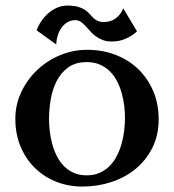

<svg xmlns="http://www.w3.org/2000/svg" viewBox="-20 -664 636 702"><path d="M560.1 -228Q560.1 -168.9 536.9 -123.3Q513.7 -77.6 475.3 -46.1Q437 -14.6 386.7 1.7Q336.4 18.1 282.2 18.1Q228.5 18.1 183.3 -0.5Q138.2 -19 105.5 -52Q72.8 -85 54.4 -130.1Q36.1 -175.3 36.1 -229Q36.1 -281.7 57.9 -327.6Q79.6 -373.5 116 -408Q152.3 -442.4 199.7 -462.2Q247.1 -481.9 298.8 -481.9Q355 -481.9 402.8 -463.4Q450.7 -444.8 485.6 -411.1Q520.5 -377.4 540.3 -330.8Q560.1 -284.2 560.1 -228ZM437 -232.9Q437 -254.9 434.1 -278.6Q431.2 -302.2 424.6 -325Q418 -347.7 407.5 -367.9Q397 -388.2 381.3 -403.6Q365.7 -418.9 344.7 -428Q323.7 -437 296.9 -437Q255.9 -437 229 -417.2Q202.1 -397.5 186.8 -366.9Q171.4 -336.4 165.3 -299.8Q159.2 -263.2 159.2 -230Q159.2 -208 161.9 -184.3Q164.6 -160.6 170.9 -137.7Q177.2 -114.7 187.5 -94Q197.8 -73.2 213.1 -57.4Q228.5 -41.5 249.3 -32.2Q270 -22.9 296.9 -22.9Q324.2 -22.9 345.2 -32.5Q366.2 -42 381.6 -57.9Q397 -73.7 407.7 -95Q418.5 -116.2 424.8 -139.4Q431.2 -162.6 434.1 -186.8Q437 -210.9 437 -232.9ZM481 -549.3Q462.4 -532.2 439 -522.2Q415.5 -512.2 389.6 -512.2Q369.1 -512.2 354.5 -518.1Q339.8 -523.9 328.6 -532.5Q317.4 -541 308.6 -551.3Q299.8 -561.5 291.7 -570.1Q283.7 -578.6 275.1 -584.5Q266.6 -590.3 255.9 -590.3Q238.3 -590.3 225.3 -582Q212.4 -573.7 203.6 -560.8Q194.8 -547.9 190.4 -532.2Q186 -516.6 185.5 -501.5L113.8 -553.2Q120.1 -570.3 131.1 -586.7Q142.1 -603 156.7 -615.7Q171.4 -628.4 189 -636Q206.5 -643.6 226.6 -643.6Q250 -643.6 265.1 -639.2Q280.3 -634.8 290.3 -627.9Q300.3 -621.1 307.1 -613.5Q314 -606 320.8 -599.1Q327.6 -592.3 336.7 -587.9Q345.7 -583.5 359.9 -583.5Q384.8 -583.5 402.8 -596.7Q420.9 -609.9 430.7 -633.3Z"/></svg>

Font: Original Surfer
Style: Regular
Weight: 400
Designer: Astigmatic (AOETI)
Foundry: Astigmatic (AOETI)
Version: Version 1.001